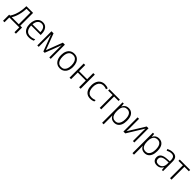

<svg xmlns="http://www.w3.org/2000/svg" viewBox="627 -2702 5099 5099"><g transform="rotate(45 3176.5 -153.0)"><path d="M435 -532V-50H503V181H448V0H74V181H19V-50H54Q96 -112 124.5 -188Q153 -264 167.5 -351.5Q182 -439 183 -532ZM235 -485Q231 -401 216.5 -323Q202 -245 176.5 -175.5Q151 -106 115 -50H379V-485Z M797 -542Q861 -542 904.5 -510.5Q948 -479 970 -424Q992 -369 992 -298V-259H636Q637 -153 682.5 -96.5Q728 -40 813 -40Q860 -40 895 -48.5Q930 -57 971 -76V-24Q934 -7 897 1.5Q860 10 811 10Q736 10 684 -23Q632 -56 604.5 -117.5Q577 -179 577 -262Q577 -343 603 -406.5Q629 -470 678 -506Q727 -542 797 -542ZM797 -494Q729 -494 687 -445.5Q645 -397 638 -306H933Q933 -362 918.5 -404Q904 -446 873.5 -470Q843 -494 797 -494Z M1629 -532V0H1576V-374Q1576 -395 1577 -415.5Q1578 -436 1579 -458H1577L1401 0H1352L1178 -459H1175Q1177 -437 1177.5 -416Q1178 -395 1178 -371V0H1125V-532H1203L1376 -71L1552 -532Z M2201 -267Q2201 -204 2186 -153.5Q2171 -103 2142.5 -66.5Q2114 -30 2071.5 -10Q2029 10 1974 10Q1923 10 1881.5 -9.5Q1840 -29 1811 -65.5Q1782 -102 1766.5 -153Q1751 -204 1751 -267Q1751 -353 1778.5 -414.5Q1806 -476 1857 -509Q1908 -542 1979 -542Q2051 -542 2100 -507.5Q2149 -473 2175 -411.5Q2201 -350 2201 -267ZM1810 -267Q1810 -199 1828 -147.5Q1846 -96 1882.5 -67.5Q1919 -39 1975 -39Q2033 -39 2069.5 -67.5Q2106 -96 2124 -147.5Q2142 -199 2142 -267Q2142 -333 2125 -384Q2108 -435 2072 -464Q2036 -493 1978 -493Q1894 -493 1852 -433Q1810 -373 1810 -267Z M2393 -532V-301H2695V-532H2753V0H2695V-252H2393V0H2336V-532Z M3118 10Q3045 10 2993.5 -22.5Q2942 -55 2915 -116Q2888 -177 2888 -263Q2888 -353 2918.5 -415.5Q2949 -478 3003 -510Q3057 -542 3129 -542Q3165 -542 3197.5 -535Q3230 -528 3254 -516L3238 -467Q3213 -478 3183.5 -484.5Q3154 -491 3128 -491Q3070 -491 3029.5 -463.5Q2989 -436 2968 -385Q2947 -334 2947 -264Q2947 -198 2965.5 -147.5Q2984 -97 3022 -69Q3060 -41 3118 -41Q3156 -41 3188.5 -49Q3221 -57 3248 -69V-18Q3223 -6 3191 2Q3159 10 3118 10Z M3694 -483H3526V0H3470V-483H3303V-532H3694Z M4022 -542Q4117 -542 4171 -473.5Q4225 -405 4225 -269Q4225 -179 4199.5 -116.5Q4174 -54 4127.5 -22Q4081 10 4017 10Q3973 10 3940.5 -4Q3908 -18 3886.5 -41Q3865 -64 3852 -92H3848Q3850 -67 3851 -37.5Q3852 -8 3852 17V236H3795V-532H3841L3849 -433H3852Q3865 -462 3887.5 -487Q3910 -512 3943 -527Q3976 -542 4022 -542ZM4013 -493Q3958 -493 3922.5 -468Q3887 -443 3869.5 -394.5Q3852 -346 3852 -276V-266Q3852 -190 3869 -140Q3886 -90 3921 -64.5Q3956 -39 4010 -39Q4061 -39 4095.5 -67Q4130 -95 4148 -146.5Q4166 -198 4166 -270Q4166 -378 4128 -435.5Q4090 -493 4013 -493Z M4414 -162Q4414 -151 4413.5 -138Q4413 -125 4412.5 -112Q4412 -99 4411.5 -86Q4411 -73 4410 -62L4701 -532H4770V0H4716V-371Q4716 -386 4716.5 -404Q4717 -422 4717.5 -440Q4718 -458 4719 -471L4429 0H4359V-532H4414Z M5162 -542Q5257 -542 5311 -473.5Q5365 -405 5365 -269Q5365 -179 5339.5 -116.5Q5314 -54 5267.5 -22Q5221 10 5157 10Q5113 10 5080.5 -4Q5048 -18 5026.5 -41Q5005 -64 4992 -92H4988Q4990 -67 4991 -37.5Q4992 -8 4992 17V236H4935V-532H4981L4989 -433H4992Q5005 -462 5027.5 -487Q5050 -512 5083 -527Q5116 -542 5162 -542ZM5153 -493Q5098 -493 5062.5 -468Q5027 -443 5009.5 -394.5Q4992 -346 4992 -276V-266Q4992 -190 5009 -140Q5026 -90 5061 -64.5Q5096 -39 5150 -39Q5201 -39 5235.5 -67Q5270 -95 5288 -146.5Q5306 -198 5306 -270Q5306 -378 5268 -435.5Q5230 -493 5153 -493Z M5678 -541Q5763 -541 5805 -497.5Q5847 -454 5847 -358V0H5804L5794 -90H5791Q5773 -60 5750.5 -37.5Q5728 -15 5695.5 -2.5Q5663 10 5616 10Q5569 10 5534 -7.5Q5499 -25 5480 -58Q5461 -91 5461 -139Q5461 -219 5522 -260.5Q5583 -302 5700 -307L5790 -312V-349Q5790 -428 5761 -460.5Q5732 -493 5675 -493Q5637 -493 5601.5 -482.5Q5566 -472 5530 -453L5512 -499Q5548 -517 5590 -529Q5632 -541 5678 -541ZM5707 -265Q5613 -260 5567 -229.5Q5521 -199 5521 -139Q5521 -90 5549.5 -64Q5578 -38 5627 -38Q5704 -38 5747 -85.5Q5790 -133 5790 -217V-269Z M6334 -483H6166V0H6110V-483H5943V-532H6334Z"/></g></svg>

Font: Noto Sans Display Light
Style: Regular
Weight: 300
Designer: Monotype Design Team
Foundry: Monotype Imaging Inc.
Version: Version 2.003